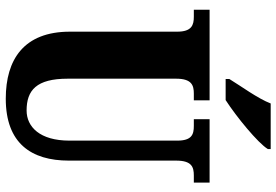

<svg xmlns="http://www.w3.org/2000/svg" viewBox="-170 -802 981 682"><g transform="rotate(90 321.0 -460.5)"><path d="M260 -784V-771H335C394 -809 488 -886 509 -921V-931H347C330 -886 285 -825 260 -784ZM330 10C488 10 550 -80 550 -214V-595C550 -651 573 -658 603 -658H628V-714H403V-658H427C457 -658 479 -651 479 -599V-216C479 -111 430 -64 372 -64C300 -64 259 -99 259 -210V-595C259 -651 283 -658 312 -658H336V-714H14V-658H39C68 -658 92 -651 92 -599V-218C92 -54 191 10 330 10Z"/></g></svg>

Font: Noto Serif Ethiopic ExtraCondensed Black
Style: Regular
Weight: 900
Width: 2
Designer: Monotype Design Team
Foundry: Monotype Imaging Inc.
Version: Version 2.102